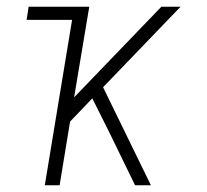

<svg xmlns="http://www.w3.org/2000/svg" viewBox="-20 -550 616 570"><path d="M113 0H157L188 -189L254 -258L306 -154L381 0H428L286 -291L516 -530H459L200 -261L245 -530H65L59 -491H194Z"/></svg>

Font: Iosevka Sparkle XLtObl
Style: Regular
Weight: 200
Italic angle: -9°
Designer: Belleve Invis
Foundry: Belleve Invis
Version: Version 4.5.0; ttfautohint (v1.8.3)